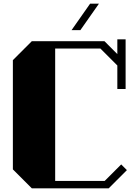

<svg xmlns="http://www.w3.org/2000/svg" viewBox="-20 -1024 760 1044"><path d="M50 -697 153 -800H548L618 -730V-810H663V-540H618V-668L526 -760H280V-40H549L639 -130L670 -99L571 0H153L50 -103ZM518 -1004H470L369 -860H417Z"/></svg>

Font: Kumar One
Style: Regular
Weight: 400
Designer: Parimal Parmar
Foundry: Indian Type Foundry
Version: Version 1.001;PS 1.001;hotconv 1.0.88;makeotf.lib2.5.647800